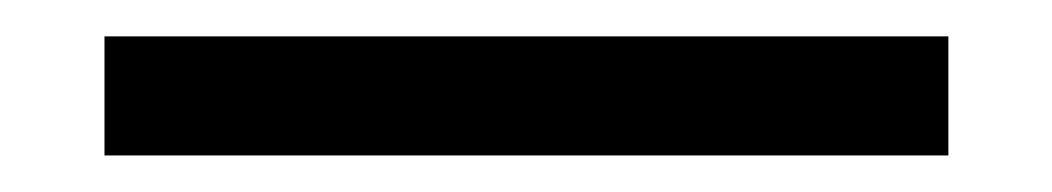

<svg xmlns="http://www.w3.org/2000/svg" viewBox="-20 -300 570 104"><path d="M493.7 -280.3V-215.8H36.6V-280.3Z"/></svg>

Font: AzarMehrMonospaced
Style: SerifBold
Weight: 1
Designer: Amin Abedi
Version: Version 1.00